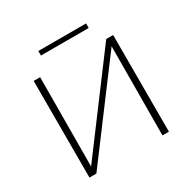

<svg xmlns="http://www.w3.org/2000/svg" viewBox="-175 -965 1124 1132"><g transform="rotate(-30 387.5 -398.5)"><path d="M554 -766H229V-797H554ZM658 0H614L617 -605L164 0H117V-658H161L158 -52L611 -658H658Z"/></g></svg>

Font: Ysabeau SC Light
Style: Regular
Weight: 300
Designer: Christian Thalmann (Catharsis Fonts)
Version: Version 0.003